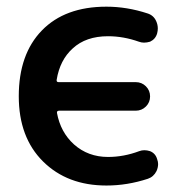

<svg xmlns="http://www.w3.org/2000/svg" viewBox="-20 -576 573 584"><path d="M458 -474.6Q453.1 -457 436.5 -449.2Q426.8 -446.3 418 -446.3Q410.2 -446.3 402.3 -449.2Q355.5 -465.8 308.6 -465.8Q241.2 -465.8 201.2 -428.7Q162.1 -393.6 152.3 -333Q151.4 -326.2 158.2 -326.2H392.6Q411.1 -326.2 423.8 -313.5Q436.5 -300.8 436.5 -282.7Q436.5 -264.6 423.8 -252Q411.1 -239.3 392.6 -239.3H160.2Q152.3 -239.3 153.3 -232.4Q164.1 -173.8 205.1 -136.7Q248 -98.6 308.6 -98.6Q356.4 -98.6 403.3 -116.2Q411.1 -119.1 418.9 -119.1Q427.7 -119.1 436.5 -116.2Q453.1 -109.4 458 -91.8Q460.9 -84 460.9 -77.1Q460.9 -66.4 456.1 -55.7Q447.3 -38.1 429.7 -32.2Q367.2 -11.7 303.7 -11.7Q184.6 -11.7 110.8 -85Q37.1 -158.2 37.1 -283.2Q37.1 -411.1 107.4 -483.4Q177.7 -555.7 303.7 -555.7Q366.2 -555.7 428.7 -535.2Q447.3 -529.3 455.1 -511.7Q460 -501 460 -489.3Q460 -482.4 458 -474.6Z"/></svg>

Font: Gen Jyuu Gothic P Medium
Style: Regular
Weight: 500
Designer: [Source Han Sans]
Ryoko NISHIZUKA  (kana & ideographs); Paul D. Hunt (Latin, Greek & Cyrillic); Wenlong ZHANG  (bopomofo
Version: Version 1.002.20150607